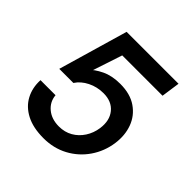

<svg xmlns="http://www.w3.org/2000/svg" viewBox="-185 -854 1020 1020"><g transform="rotate(45 325.0 -344.0)"><path d="M286 12Q208 12 156 -15Q104 -42 79 -89Q54 -136 57 -195H170Q174 -149 209.5 -119.5Q245 -90 300 -90Q343 -90 377 -109.5Q411 -129 433 -163Q455 -197 461 -239Q470 -303 437.5 -343Q405 -383 343 -383Q295 -383 254 -362.5Q213 -342 191 -308H85L199 -700H589L574 -595H271L199 -377L194 -410Q220 -438 264.5 -459.5Q309 -481 371 -481Q446 -481 494.5 -447.5Q543 -414 563 -359.5Q583 -305 574 -240Q564 -169 524.5 -111.5Q485 -54 423.5 -21Q362 12 286 12Z"/></g></svg>

Font: Host Grotesk Light SemiBold
Style: Italic
Weight: 600
Italic angle: -8°
Version: Version 1.003